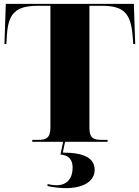

<svg xmlns="http://www.w3.org/2000/svg" viewBox="-20 -734 722 994"><path d="M147 0H307L293 66C335 69 356 92 356 134C356 188 328 225 273 225C259 225 243 223 226 219V229C250 236 299 240 320 240C413 240 470 204 470 145C470 84 414 56 305 56L317 0H537V-10H505C468 -10 443 -17 443 -70V-704H506C618 -704 656 -668 666 -554L670 -506H680L673 -714H10L3 -506H13L16 -554C23 -668 65 -704 177 -704H241V-74C241 -18 217 -10 179 -10H147Z"/></svg>

Font: Noto Serif Display Black
Style: Regular
Weight: 900
Designer: Monotype Design Team
Foundry: Monotype Imaging Inc.
Version: Version 2.009